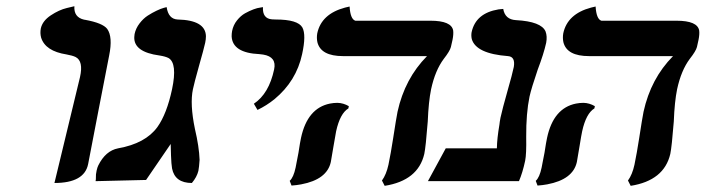

<svg xmlns="http://www.w3.org/2000/svg" viewBox="-20 -585 2278 620"><path d="M155.8 5.9 238.3 -335.9Q250 -387.7 224.1 -400.9Q213.9 -405.8 194.8 -409.2Q126.5 -419.9 112.8 -463.4Q108.9 -478 111.8 -493.2Q117.2 -517.6 144 -535.4Q170.9 -553.2 195.8 -559.1L220.2 -564.9Q217.8 -529.3 251.5 -521.5Q253.4 -521 254.9 -521Q311.5 -510.7 326.2 -491.7Q344.7 -465.8 332.5 -405.8Q320.8 -346.7 297.9 -228Q275.4 -111.8 264.6 -55.2Q252.4 5.9 155.8 5.9Z M603 -296.9Q592.8 -249 609.4 -168.9Q623 -111.3 624.5 -68.8Q623 -44.9 620.6 -33.2Q615.7 -13.2 599.6 5.9Q544.9 5.9 535.6 -41Q533.2 -54.7 532.2 -83Q531.7 -109.4 531.2 -120.1Q527.8 -115.2 451.7 -3.9L288.6 0Q290 -7.3 289.6 -9.8Q289.1 -22 292 -34.2Q294.4 -44.9 297.4 -50.8Q320.8 -98.1 361.3 -106Q449.7 -121.6 488.3 -174.8Q518.6 -217.3 535.6 -296.9Q553.2 -380.4 524.4 -397.5Q514.2 -402.8 495.1 -405.8Q411.6 -417 413.6 -465.3Q414.1 -470.7 414.6 -475.1Q418.5 -493.7 430.7 -509.5Q442.9 -525.4 457.3 -534.7Q471.7 -543.9 485.6 -550.5Q499.5 -557.1 508.8 -559.6L518.1 -562Q523.9 -523.4 553.7 -522Q643.6 -520 645 -468.3Q645 -458 642.6 -446.8Q638.2 -426.8 622.6 -372.1Q606.9 -315.9 603 -296.9Z M811.5 -230 799.8 -250Q848.6 -282.7 865.2 -360.8Q874 -401.4 830.1 -408.7Q823.7 -409.7 817.9 -410.2Q730.5 -414.1 728 -467.8Q728 -476.6 729.5 -484.9Q733.4 -504.4 745.4 -519.3Q757.3 -534.2 771.2 -542Q785.2 -549.8 798.3 -554.7Q811.5 -559.6 820.3 -560.5L829.1 -562Q827.1 -524.9 858.4 -522.5Q863.8 -522 870.6 -522Q941.9 -522 956.5 -496.1Q969.2 -472.2 955.6 -410.2Q937 -323.2 866.2 -264.6Q840.8 -244.1 811.5 -230Z M1065.4 -161.1Q1063 -149.9 1056.6 -110.8Q1050.3 -71.3 1048.3 -62Q1036.1 -5.4 952.6 10.3Q937 13.2 921.4 14.2L915.5 -1Q927.7 -11.7 934.6 -43.9Q935.5 -47.4 937.5 -59.1Q941.4 -80.6 943.8 -91.8Q949.2 -127.4 952.1 -140.1Q972.7 -235.8 1045.4 -250.5Q1057.6 -252.9 1069.8 -252.9Q1088.9 -252.4 1106.4 -242.2L1105 -234.9Q1078.1 -218.8 1065.4 -161.1ZM1372.1 -296.9Q1363.8 -256.3 1361.3 -192.9Q1355 -111.3 1350.1 -87.9Q1330.1 -2 1222.2 15.1L1213.4 -2Q1227.5 -21.5 1234.4 -53.2Q1242.2 -90.8 1249.5 -138.2Q1259.3 -202.1 1263.7 -224.1Q1287.1 -331.1 1358.9 -403.8H1087.9Q1016.1 -403.8 1004.9 -448.7Q1002 -462.4 1004.4 -477.1Q1017.6 -540 1094.2 -560.5Q1109.4 -564 1108.9 -564Q1111.3 -523.4 1127.4 -518.1H1370.1Q1438 -518.1 1443.4 -486.3Q1444.8 -474.6 1441.4 -457L1436 -433.1Q1432.6 -419.9 1413.1 -395Q1385.3 -357.9 1372.1 -296.9Z M1689.9 -272.9Q1678.7 -218.8 1679.2 -143.1Q1680.2 -87.4 1675.8 -65.9Q1667.5 -26.9 1655.8 0H1361.8L1419.4 -106H1584.5Q1585 -137.7 1592.8 -183.1Q1593.3 -189.9 1596.2 -205.1Q1602.5 -233.9 1618.7 -291Q1634.3 -345.2 1639.2 -369.1Q1644.5 -401.9 1620.6 -403.8Q1517.1 -411.6 1503.4 -459Q1501 -470.2 1502.9 -481Q1516.1 -542.5 1589.8 -554.7Q1589.8 -554.7 1605 -556.2Q1610.8 -522 1646 -520Q1728 -515.6 1741.7 -483.4Q1747.6 -467.8 1743.7 -446.8Q1735.8 -411.1 1716.3 -359.9Q1695.8 -299.8 1689.9 -272.9Z M1859.9 -161.1Q1857.4 -149.9 1851.1 -110.8Q1844.7 -71.3 1842.8 -62Q1830.6 -5.4 1747.1 10.3Q1731.4 13.2 1715.8 14.2L1710 -1Q1722.2 -11.7 1729 -43.9Q1730 -47.4 1731.9 -59.1Q1735.8 -80.6 1738.3 -91.8Q1743.7 -127.4 1746.6 -140.1Q1767.1 -235.8 1839.8 -250.5Q1852.1 -252.9 1864.3 -252.9Q1883.3 -252.4 1900.9 -242.2L1899.4 -234.9Q1872.6 -218.8 1859.9 -161.1ZM2166.5 -296.9Q2158.2 -256.3 2155.8 -192.9Q2149.4 -111.3 2144.5 -87.9Q2124.5 -2 2016.6 15.1L2007.8 -2Q2022 -21.5 2028.8 -53.2Q2036.6 -90.8 2043.9 -138.2Q2053.7 -202.1 2058.1 -224.1Q2081.5 -331.1 2153.3 -403.8H1882.3Q1810.5 -403.8 1799.3 -448.7Q1796.4 -462.4 1798.8 -477.1Q1812 -540 1888.7 -560.5Q1903.8 -564 1903.3 -564Q1905.8 -523.4 1921.9 -518.1H2164.6Q2232.4 -518.1 2237.8 -486.3Q2239.3 -474.6 2235.8 -457L2230.5 -433.1Q2227.1 -419.9 2207.5 -395Q2179.7 -357.9 2166.5 -296.9Z"/></svg>

Font: Linux Libertine Slanted O
Style: Bold Slanted
Weight: 700
Designer: Philipp H. Poll
Foundry: Philipp H. Poll
Version: Version 5.0.0